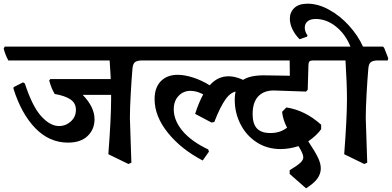

<svg xmlns="http://www.w3.org/2000/svg" viewBox="-43 -836 2127 1042"><path d="M781 -508H729Q702 -508 690 -499Q678 -490 676 -464Q671 -408 666.5 -327.5Q662 -247 662 -195L670 47L654 54L545 1Q560 -196 560 -297V-321H406Q470 -255 470 -189Q470 -134 432.5 -98Q395 -62 326 -62Q225 -62 149 -140Q73 -218 30 -355L31 -363L82 -389L92 -383Q132 -259 180.5 -205.5Q229 -152 277 -152Q314 -152 341.5 -177Q369 -202 369 -240Q369 -276 340 -296Q311 -316 254 -326Q236 -355 224 -399L230 -407H558L556 -445Q554 -485 552 -508H2Q-16 -542 -23 -573L-17 -583H756L762 -576L784 -520Z M764 -508Q746 -542 739 -573L745 -583H1170L1176 -576L1198 -520L1194 -508ZM1346 -359 1318 -312Q1283 -341 1251 -341Q1213 -341 1182.5 -299Q1152 -257 1120 -174L1105 -171L1016 -218Q1035 -278 1060 -324Q1023 -343 991 -343Q952 -343 926 -315.5Q900 -288 900 -243Q900 -182 948 -125Q996 -68 1087 -25L1091 -13L1057 35Q940 -26 868 -115.5Q796 -205 796 -298Q796 -361 830 -395.5Q864 -430 921 -430Q959 -430 1005.5 -415Q1052 -400 1095 -373Q1138 -422 1197 -422Q1264 -422 1346 -359Z M1328 -217Q1328 -164 1351.5 -139Q1375 -114 1424 -114Q1450 -114 1471.5 -120.5Q1493 -127 1515 -143Q1492 -187 1488 -229L1511 -253Q1614 -237 1700 -159V-135Q1677 -102 1630 -69Q1669 -10 1683.5 21Q1698 52 1698 78Q1698 107 1679.5 133Q1661 159 1618 186L1529 108V88Q1573 61 1588 46.5Q1603 32 1603 17Q1603 -1 1577 -43Q1527 -27 1480 -27Q1407 -27 1350.5 -63.5Q1294 -100 1262.5 -161.5Q1231 -223 1231 -294Q1231 -367 1270 -398Q1309 -429 1399 -427L1530 -425L1529 -508H1178Q1160 -542 1153 -573L1159 -583H1739L1744 -576L1766 -520L1762 -508H1656Q1642 -508 1636.5 -502.5Q1631 -497 1631 -483L1627 -349L1618 -339L1443 -345Q1388 -345 1358 -312.5Q1328 -280 1328 -217Z M2061 -508H2009Q1982 -508 1970 -499Q1958 -490 1956 -464Q1951 -408 1946.5 -327.5Q1942 -247 1942 -195L1950 47L1934 54L1825 1Q1840 -196 1840 -297Q1840 -380 1832 -508H1746Q1728 -542 1721 -573L1727 -583H1859Q1831 -652 1779.5 -692.5Q1728 -733 1671 -733Q1641 -733 1626 -720Q1611 -707 1611 -686Q1611 -664 1626 -644L1623 -637L1583 -623Q1558 -648 1544 -677.5Q1530 -707 1530 -734Q1530 -770 1554.5 -793Q1579 -816 1626 -816Q1683 -816 1742.5 -783.5Q1802 -751 1851 -697Q1900 -643 1927 -583H2036L2042 -576L2064 -520Z"/></svg>

Font: Sahitya
Style: Bold
Weight: 700
Designer: Juan Pablo del Peral
Foundry: Juan Pablo del Peral (http://www.huertatipografica.com)
Version: Version 1.001;PS 001.000;hotconv 1.0.70;makeotf.lib2.5.58329